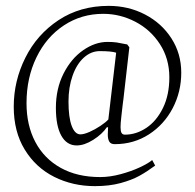

<svg xmlns="http://www.w3.org/2000/svg" viewBox="-20 -530 670 661"><path d="M514.2 40 503.9 21Q491.7 31.7 462.2 45.7Q432.6 59.6 395.5 69.6Q358.4 79.6 324.7 79.6Q246.1 79.6 189 47.9Q131.8 16.1 101.6 -41.3Q71.3 -98.6 71.3 -174.8Q71.3 -262.2 105.5 -332.5Q139.6 -402.8 200 -442.6Q260.3 -482.4 335.4 -482.4Q393.6 -482.4 446 -455.1Q498.5 -427.7 530.8 -377.7Q563 -327.6 563 -263.7Q563 -203.1 541 -158.2Q519 -113.3 483.9 -89.8Q448.7 -66.4 410.2 -66.4Q401.9 -66.4 398.4 -72.5Q395 -78.6 395 -92.3Q395 -105 397.7 -128.4Q400.4 -151.9 401.4 -161.1Q401.9 -166 402.8 -172.9Q403.8 -179.7 404.8 -188L425.3 -367.2L418 -377Q395 -381.8 381.8 -383.8Q368.7 -385.7 350.1 -385.7Q307.6 -385.7 266.4 -357.2Q225.1 -328.6 198.7 -276.6Q172.4 -224.6 172.4 -158.7Q172.4 -96.2 191.2 -62.7Q210 -29.3 244.1 -29.3Q270.5 -29.3 301.3 -48.8Q332 -68.4 347.7 -91.8H352.1Q351.1 -75.2 351.1 -66.9Q351.1 -51.3 356.2 -42.5Q361.3 -33.7 375 -33.7Q440.4 -33.7 492.7 -67.4Q544.9 -101.1 574.5 -157.5Q604 -213.9 604 -279.8Q604 -345.2 570.3 -397.7Q536.6 -450.2 479.5 -480Q422.4 -509.8 354 -509.8Q255.9 -509.8 181.6 -460.7Q107.4 -411.6 67.4 -331.5Q27.3 -251.5 27.3 -162.6Q27.3 -76.7 65.2 -14.9Q103 46.9 166.7 78.9Q230.5 110.8 306.6 110.8Q356.4 110.8 395 100.3Q433.6 89.8 459.7 75.4Q485.8 61 514.2 40ZM379.9 -348.6 353 -118.7Q344.2 -108.9 325.9 -96.7Q307.6 -84.5 288.3 -75.9Q269 -67.4 256.8 -67.4Q237.8 -67.4 226.8 -96.7Q215.8 -126 215.8 -180.2Q215.8 -230 230 -269.8Q244.1 -309.6 268.8 -331.8Q293.5 -354 323.7 -354Q363.8 -354 379.9 -348.6Z"/></svg>

Font: Neuton ExtraLight
Style: Regular
Weight: 275
Designer: Brian M Zick
Foundry: Brian M Zick
Version: Version 1.560